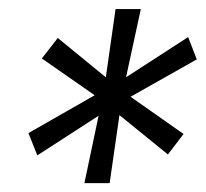

<svg xmlns="http://www.w3.org/2000/svg" viewBox="-20 -770 452 422"><path d="M189 -560 72 -641.5 107 -686.5 263.5 -558.5 266 -558 383.5 -475.5 349 -430.5 191.5 -558.5ZM221 -367.5H165.5L208.5 -571.5L234 -750H289.5L249.5 -565.5ZM196.5 -561 393.5 -688.5 412.5 -639.5 262 -554.5 260 -556.5 62 -428.5 42.5 -477.5 194 -564Z"/></svg>

Font: Cabin
Style: Italic
Weight: 400
Width: 4
Italic angle: -10°
Designer: Pablo Impallari
Foundry: Pablo Impallari. http://www.impallari.com Igino Marini. http://www.ikern.com
Version: Version 3.001